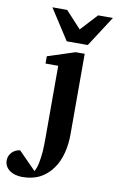

<svg xmlns="http://www.w3.org/2000/svg" viewBox="-193 -776 647 1062"><g transform="rotate(10 131.0 -245.5)"><path d="M232.9 -46.9Q232.9 -20 229.7 6.6Q226.6 33.2 220 58.3Q213.4 83.5 203.1 106.4Q192.9 129.4 178.2 148.9Q150.9 187 109.4 209Q67.9 231 9.8 231Q-10.3 231 -28.3 226.1Q-46.4 221.2 -60.1 211.4Q-73.7 201.7 -81.8 187.5Q-89.8 173.3 -89.8 154.8Q-89.8 141.6 -84.7 129.9Q-79.6 118.2 -70.8 109.1Q-62 100.1 -50.3 94.5Q-38.6 88.9 -25.9 87.9L71.8 187Q77.6 177.7 82 164.8Q86.4 151.9 89.4 137.2Q92.3 122.6 94.2 107.2Q96.2 91.8 97.7 77.1Q100.1 43 100.1 4.9V-409.2H28.8V-450.2L182.1 -500H232.9ZM241.2 -550.8H123L12.2 -722.2H95.2L182.1 -627.9L269 -722.2H352.1Z"/></g></svg>

Font: Charis SIL APac
Style: Bold
Weight: 700
Foundry: SIL International
Version: Version 5.000